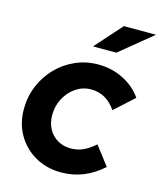

<svg xmlns="http://www.w3.org/2000/svg" viewBox="-112 -822 768 914"><g transform="rotate(15 271.5 -365.0)"><path d="M275.3 10.5Q204.4 10.5 148.1 -21.3Q91.7 -53.1 59.3 -108.7Q26.8 -164.4 26.8 -235Q26.8 -296.3 49.2 -350.3Q71.6 -404.4 111.3 -445.1Q150.9 -485.9 203.2 -508.9Q255.5 -531.9 315.5 -531.9Q381.4 -531.9 438.4 -503.6Q495.4 -475.3 530.2 -425.4L435.2 -339.1Q388.6 -408.4 312.8 -408.4Q272.5 -408.4 238.9 -386.1Q205.2 -363.7 184.8 -325.9Q164.4 -288.1 164.4 -242.6Q164.4 -204.2 180.6 -174.6Q196.8 -145 225.3 -128.3Q253.7 -111.7 290.4 -111.7Q322.5 -111.7 351.2 -124.5Q379.8 -137.4 408.7 -163.4L479.6 -71Q389.7 10.5 275.3 10.5ZM267.6 -608.4 384.6 -739.6H543L382.7 -608.4Z"/></g></svg>

Font: Red Hat Display VF
Style: Italic
Weight: 300
Italic angle: -12°
Designer: Pentagram, MCKL
Foundry: Pentagram, MCKL
Version: Version 1.010